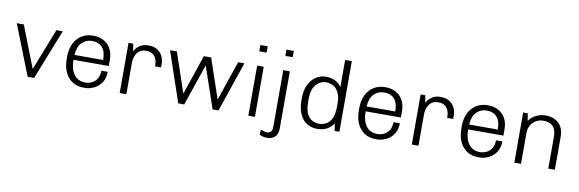

<svg xmlns="http://www.w3.org/2000/svg" viewBox="-59 -1230 5808 1927"><g transform="rotate(10 2845.5 -267.0)"><path d="M225 0 24 -511H96L260 -90H263L428 -511H493L291 0Z M797 10Q733 10 684 -20Q635 -50 607.5 -107.5Q580 -165 580 -247V-264Q580 -347 608.5 -404Q637 -461 687 -491Q737 -521 801 -521H807Q864 -521 909.5 -496.5Q955 -472 981.5 -425Q1008 -378 1008 -312V-248H649Q649 -182 667.5 -136.5Q686 -91 720 -67.5Q754 -44 802 -44Q840 -44 872 -60Q904 -76 923.5 -108Q943 -140 943 -189H1008Q1008 -127 980 -82.5Q952 -38 905.5 -14Q859 10 803 10ZM650 -298H942Q942 -384 904.5 -425.5Q867 -467 801 -467Q740 -467 697.5 -425Q655 -383 650 -298Z M1163 0V-511H1211L1223 -435Q1223 -436 1230.5 -449Q1238 -462 1254.5 -479Q1271 -496 1298.5 -508.5Q1326 -521 1367 -521Q1422 -521 1457.5 -498Q1493 -475 1510.5 -437Q1528 -399 1528 -354Q1528 -344 1527 -335.5Q1526 -327 1526 -325H1466V-342Q1466 -368 1456 -396.5Q1446 -425 1421 -444.5Q1396 -464 1350 -464Q1316 -464 1293 -450Q1270 -436 1256.5 -414Q1243 -392 1237 -368Q1231 -344 1231 -325V0Z M1760 0 1586 -511H1656L1791 -111H1795L1931 -511H2005L2141 -111H2144L2280 -511H2344L2170 0H2110L1966 -420H1964L1821 0Z M2474 0V-511H2541V0ZM2470 -656V-720H2545V-656Z M2696 186Q2684 186 2670 184Q2656 182 2643.5 178Q2631 174 2621 168V116Q2633 121 2652.5 126.5Q2672 132 2683 132Q2704 132 2722 120Q2740 108 2740 64V-511H2807V69Q2807 130 2776 158Q2745 186 2696 186ZM2736 -656V-720H2811V-656Z M3177 10Q3121 10 3074.5 -16.5Q3028 -43 3000 -101.5Q2972 -160 2972 -254V-265Q2972 -347 2999.5 -404Q3027 -461 3073 -491Q3119 -521 3175 -521Q3229 -521 3270 -500Q3311 -479 3334 -442V-720H3402V0H3354L3342 -75Q3315 -33 3273.5 -11.5Q3232 10 3177 10ZM3187 -44Q3227 -44 3260.5 -63Q3294 -82 3314.5 -127Q3335 -172 3335 -249V-275Q3335 -342 3315 -384Q3295 -426 3261.5 -446Q3228 -466 3187 -466Q3126 -466 3083.5 -417.5Q3041 -369 3041 -270V-244Q3041 -168 3060.5 -124.5Q3080 -81 3113.5 -62.5Q3147 -44 3187 -44Z M3774 10Q3710 10 3661 -20Q3612 -50 3584.5 -107.5Q3557 -165 3557 -247V-264Q3557 -347 3585.5 -404Q3614 -461 3664 -491Q3714 -521 3778 -521H3784Q3841 -521 3886.5 -496.5Q3932 -472 3958.5 -425Q3985 -378 3985 -312V-248H3626Q3626 -182 3644.5 -136.5Q3663 -91 3697 -67.5Q3731 -44 3779 -44Q3817 -44 3849 -60Q3881 -76 3900.5 -108Q3920 -140 3920 -189H3985Q3985 -127 3957 -82.5Q3929 -38 3882.5 -14Q3836 10 3780 10ZM3627 -298H3919Q3919 -384 3881.5 -425.5Q3844 -467 3778 -467Q3717 -467 3674.5 -425Q3632 -383 3627 -298Z M4140 0V-511H4188L4200 -435Q4200 -436 4207.5 -449Q4215 -462 4231.5 -479Q4248 -496 4275.5 -508.5Q4303 -521 4344 -521Q4399 -521 4434.5 -498Q4470 -475 4487.5 -437Q4505 -399 4505 -354Q4505 -344 4504 -335.5Q4503 -327 4503 -325H4443V-342Q4443 -368 4433 -396.5Q4423 -425 4398 -444.5Q4373 -464 4327 -464Q4293 -464 4270 -450Q4247 -436 4233.5 -414Q4220 -392 4214 -368Q4208 -344 4208 -325V0Z M4819 10Q4755 10 4706 -20Q4657 -50 4629.5 -107.5Q4602 -165 4602 -247V-264Q4602 -347 4630.5 -404Q4659 -461 4709 -491Q4759 -521 4823 -521H4829Q4886 -521 4931.5 -496.5Q4977 -472 5003.5 -425Q5030 -378 5030 -312V-248H4671Q4671 -182 4689.5 -136.5Q4708 -91 4742 -67.5Q4776 -44 4824 -44Q4862 -44 4894 -60Q4926 -76 4945.5 -108Q4965 -140 4965 -189H5030Q5030 -127 5002 -82.5Q4974 -38 4927.5 -14Q4881 10 4825 10ZM4672 -298H4964Q4964 -384 4926.5 -425.5Q4889 -467 4823 -467Q4762 -467 4719.5 -425Q4677 -383 4672 -298Z M5185 0V-511H5232L5244 -435Q5271 -477 5317.5 -499Q5364 -521 5414 -521Q5467 -521 5508.5 -500.5Q5550 -480 5574 -439Q5598 -398 5598 -334V0H5531V-323Q5531 -399 5496.5 -432Q5462 -465 5399 -465Q5357 -465 5324 -445Q5291 -425 5272 -391.5Q5253 -358 5253 -315V0Z"/></g></svg>

Font: Chivo Medium ExtraLight
Style: Regular
Weight: 250
Version: Version 2.002